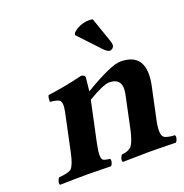

<svg xmlns="http://www.w3.org/2000/svg" viewBox="-123 -787 862 899"><g transform="rotate(-20 308.0 -337.0)"><path d="M434.1 -673.8 477.1 -549.8Q482.4 -534.2 480.5 -523.9Q475.1 -510.3 460 -507.8Q446.8 -509.3 429.2 -527.8L330.6 -632.8L335 -644Q364.7 -671.4 405.3 -675.3Q410.6 -675.8 414.6 -675.8Q425.8 -675.8 434.1 -673.8ZM253.9 -122.1Q239.3 -53.2 252.9 -41Q261.2 -34.7 286.6 -32.2Q293.5 -23.9 284.2 -4.4Q281.7 0 279.8 2Q193.4 0 163.1 0Q109.4 0 25.4 2Q18.6 -6.3 28.3 -25.4Q30.8 -29.8 32.7 -32.2Q82 -36.1 95.7 -48.3Q111.8 -64.5 124 -122.1L163.6 -309.1Q173.8 -356.4 158.7 -368.2Q147 -376 113.8 -378.9Q111.8 -397 118.2 -411.1Q205.6 -422.4 291.5 -443.8Q312 -441.9 310.5 -426.8Q310.5 -425.3 303.7 -362.3Q440.4 -443.8 487.3 -443.8Q619.6 -443.8 586.9 -286.1Q586.4 -284.7 586.4 -284.2L553.2 -127.9Q538.6 -59.1 557.6 -43.9Q570.8 -34.2 609.9 -32.2Q616.7 -23.9 607.4 -4.4Q605 0 602.5 2Q516.6 0 460.9 0Q421.4 0 338.4 2Q331.5 -6.3 341.3 -25.4Q343.8 -29.8 345.7 -32.2Q383.8 -35.2 398.4 -56.2Q412.1 -77.6 423.3 -127.9L458.5 -294.9Q472.7 -369.1 404.8 -370.1Q374 -369.1 296.9 -323.2Q296.9 -322.3 296.4 -321.3Z"/></g></svg>

Font: Linux Libertine Slanted O
Style: Bold Slanted
Weight: 700
Designer: Philipp H. Poll
Foundry: Philipp H. Poll
Version: Version 5.0.0